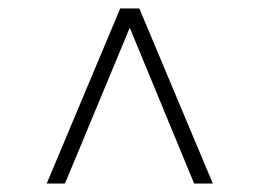

<svg xmlns="http://www.w3.org/2000/svg" viewBox="-20 -576 610 452"><path d="M90 -144 263 -556H308L481 -144H437L275 -536H296L133 -144Z"/></svg>

Font: Montserrat Thin Light
Style: Regular
Weight: 300
Version: Version 9.000